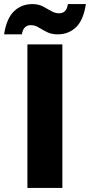

<svg xmlns="http://www.w3.org/2000/svg" viewBox="-72 -919 440 939"><path d="M62 -702H233V0H62ZM-52 -751Q-40 -829 -3.5 -864Q33 -899 86 -899Q116 -899 138 -887.5Q160 -876 178.5 -865Q197 -854 217 -854Q254 -854 260 -899H348Q336 -820 299.5 -785.5Q263 -751 210 -751Q180 -751 158 -762Q136 -773 117.5 -784.5Q99 -796 79 -796Q42 -796 35 -751Z"/></svg>

Font: Poppins
Style: Bold
Weight: 700
Designer: Ninad Kale (Devanagari), Jonny Pinhorn (Latin)
Version: Version 5.002